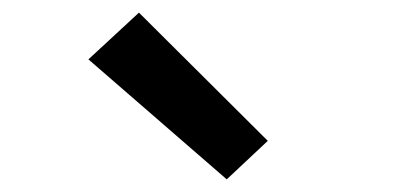

<svg xmlns="http://www.w3.org/2000/svg" viewBox="-20 -835 640 304"><path d="M339 -551 120 -741 200 -815 404 -612Z"/></svg>

Font: Iosevka Curly Slab SmBdEx
Style: Regular
Weight: 600
Width: 7
Monospace: yes
Designer: Belleve Invis
Foundry: Belleve Invis
Version: Version 11.1.0; ttfautohint (v1.8.3)